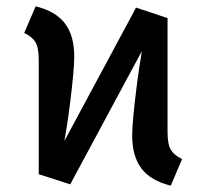

<svg xmlns="http://www.w3.org/2000/svg" viewBox="-20 -576 655 610"><path d="M203.1 9.7 103.1 -22.6V-385.6Q103.1 -424.6 92.6 -442.1Q82.1 -459.5 56.9 -471.3L93.3 -555.9Q156.4 -540.5 186.2 -501.8Q215.9 -463.1 215.9 -395.9Q215.9 -372.8 212.3 -335.1Q208.7 -297.4 203.6 -255.9Q198.5 -214.4 193.1 -179.7Q187.7 -145.1 184.6 -128.2L412.3 -551.8L512.3 -518.5V-156.4Q512.3 -117.4 522.8 -100Q533.3 -82.6 558.5 -70.8L522.6 13.8Q459.5 -1.5 429.7 -40.3Q400 -79 400 -145.6Q400 -168.7 403.6 -206.7Q407.2 -244.6 412.3 -286.2Q417.4 -327.7 422.6 -362.3Q427.7 -396.9 430.8 -413.8Z"/></svg>

Font: Fira Code Medium
Style: Regular
Weight: 500
Designer: Carrois Corporate, Edenspiekermann AG, Nikita Prokopov
Foundry: Carrois Corporate, Edenspiekermann AG, Nikita Prokopov
Version: Version 6.002